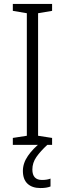

<svg xmlns="http://www.w3.org/2000/svg" viewBox="-20 -734 329 973"><path d="M244 0H45V-35L116 -46V-667L45 -679V-714H244V-679L173 -667V-46L244 -35ZM144 125Q144 178 193 178Q207 178 218 176Q229 174 236 171V211Q226 215 213.5 217Q201 219 185 219Q143 219 119.5 197Q96 175 96 132Q96 93 121.5 56Q147 19 187 -12L220 0Q185 32 164.5 61.5Q144 91 144 125Z"/></svg>

Font: Noto Sans Lao UI SemCond Light
Style: Regular
Weight: 300
Width: 4
Designer: Monotype Design Team
Foundry: Monotype Imaging Inc.
Version: Version 2.000; ttfautohint (v1.8.4.7-5d5b)